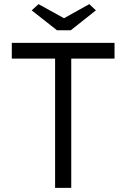

<svg xmlns="http://www.w3.org/2000/svg" viewBox="-20 -907 610 927"><path d="M246 -624H37V-700H533V-624H324V0H246ZM289 -819 411 -887 443 -857 322 -761H255L133 -857L166 -887Z"/></svg>

Font: Lexend HM
Style: Regular
Weight: 400
Designer: Bonnie Shaver-Troup, Thomas Jockin, Octavio Pardo
Foundry: Lexend
Version: Version 1.091